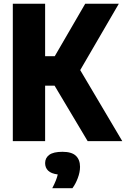

<svg xmlns="http://www.w3.org/2000/svg" viewBox="-20 -760 678 1034"><path d="M49 0V-740H223V-457.5H275L439 -740H620L412 -382.5L638.5 0H452L274 -298.5H223V0ZM261.5 253.5Q285 208.5 291 179.5Q255.5 175 239.2 159Q223 143 223 118.5Q223 90.5 245.2 74Q267.5 57.5 316.5 57.5Q366 57.5 388.5 78.8Q411 100 411 138.5Q411 167 399 199Q387 231 370 253.5Z"/></svg>

Font: Encode Sans Condensed Condensed ExtraBold
Style: Regular
Weight: 800
Width: 3
Designer: Multiple Designers
Foundry: Impallari Type
Version: Version 3.000; ttfautohint (v1.8.3) -l 8 -r 50 -G 200 -x 14 